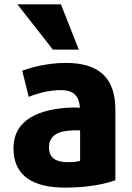

<svg xmlns="http://www.w3.org/2000/svg" viewBox="-20 -841 608 882"><path d="M342 -613H223L60 -821H260ZM510 -13C464 4 381 21 282 21C132 21 42 -32 42 -160C42 -295 166 -342 310 -347C324 -347 338 -347 347 -346C344 -395 323 -427 260 -427C205 -427 151 -412 112 -396L82 -516C122 -531 197 -552 283 -552C435 -552 510 -483 510 -337ZM348 -102V-242C337 -242 324 -243 312 -242C253 -240 205 -222 205 -164C205 -115 238 -96 291 -96C319 -96 332 -98 348 -102Z"/></svg>

Font: Repo ExtraBold
Style: Bold
Weight: 700
Designer: Stefan Peev
Foundry: Context Ltd
Version: Version 1.502